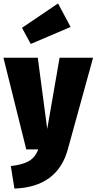

<svg xmlns="http://www.w3.org/2000/svg" viewBox="-35 -870 562 1118"><path d="M360 -1Q300 219 49 228L28 97Q98 89 134 67.5Q170 46 188 0H118L-15 -534H185L240 -119L312 -534H507ZM303 -850 376 -713 144 -614 93 -708Z"/></svg>

Font: Fira Sans Condensed Black
Style: Regular
Weight: 900
Width: 3
Designer: Carrois Corporate & Edenspiekermann AG
Foundry: Carrois Corporate GbR & Edenspiekermann AG
Version: Version 4.203